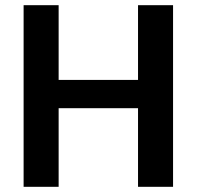

<svg xmlns="http://www.w3.org/2000/svg" viewBox="-20 -720 758 740"><path d="M512 0V-700H647V0ZM71 0V-700H206V0ZM188 -303V-412H535V-303Z"/></svg>

Font: DM Sans 12pt
Style: Bold
Weight: 700
Version: Version 4.004;gftools[0.9.30]